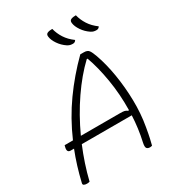

<svg xmlns="http://www.w3.org/2000/svg" viewBox="-220 -1062 1090 1198"><g transform="rotate(-30 325.0 -462.5)"><path d="M345 -935Q354 -898 375.5 -864.5Q397 -831 434 -804Q427 -790 411 -790Q401 -790 392 -792Q383 -794 372 -801Q342 -821 322 -850.5Q302 -880 299 -905Q296 -924 311 -930Q319 -933 327.5 -934Q336 -935 345 -935ZM515 -935Q524 -898 545.5 -864.5Q567 -831 604 -804Q597 -790 581 -790Q571 -790 562 -792Q553 -794 542 -801Q512 -821 492 -850.5Q472 -880 469 -905Q466 -924 481 -930Q489 -933 497.5 -934Q506 -935 515 -935ZM70 7Q66 8 62 9Q58 10 51 10Q37 10 29 5.5Q21 1 24 -10Q50 -121 89 -220H65Q37 -220 46 -256L49 -268H109Q165 -397 242.5 -505.5Q320 -614 417 -710H443Q468 -710 478.5 -696Q489 -682 501 -648Q527 -575 542 -484.5Q557 -394 559 -298Q561 -202 545 -112Q537 -65 531 -38.5Q525 -12 520 7Q513 10 504 10Q489 10 481.5 1Q474 -8 481 -40Q491 -84 497 -129.5Q503 -175 505 -220H145Q122 -165 103 -108Q84 -51 70 7ZM499 -256H506Q508 -371 490 -478Q472 -585 443 -664H437Q361 -592 291 -490Q221 -388 166 -268H450Q467 -268 478 -266Q489 -264 499 -256Z"/></g></svg>

Font: Recursive Sn Csl St Lt
Style: Italic
Weight: 300
Italic angle: -15°
Version: Version 1.079;hotconv 1.0.112;makeotfexe 2.5.65598; ttfautoh